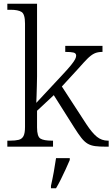

<svg xmlns="http://www.w3.org/2000/svg" viewBox="-20 -780 598 1021"><path d="M19 0V-32H33Q62 -32 79.5 -36.5Q97 -41 105 -56.5Q113 -72 113 -105V-655Q113 -705 94.5 -716.5Q76 -728 37 -728H19V-760H177V-374Q177 -352 176 -324Q175 -296 174.5 -271Q174 -246 173 -233L310 -380Q342 -414 358 -434Q374 -454 379.5 -465Q385 -476 385 -484Q385 -497 371 -500.5Q357 -504 327 -504V-536H525V-504Q499 -504 481.5 -495.5Q464 -487 445 -468Q426 -449 398 -417L309 -320L439 -120Q470 -73 495.5 -52.5Q521 -32 554 -32H558V0H544Q509 0 486 -3Q463 -6 446 -16Q429 -26 412.5 -47Q396 -68 374 -103L266 -274L177 -191V-102Q177 -54 195 -43Q213 -32 256 -32H262V0ZM251 208Q259 173 266 134.5Q273 96 278 61H351V71Q342 92 329.5 119.5Q317 147 303.5 174Q290 201 278 221H251Z"/></svg>

Font: Noto Serif Gurmukhi Light
Style: Regular
Weight: 300
Designer: Vaibhav Singh and the Monotype Design Team
Foundry: Monotype Imaging Inc.
Version: Version 2.004; ttfautohint (v1.8.4.7-5d5b)